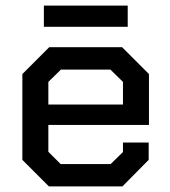

<svg xmlns="http://www.w3.org/2000/svg" viewBox="-20 -667 608 687"><path d="M60 -95V-402L156 -498H417L513 -402V-220H153V-124L197 -80H376L420 -123V-157H512V-95L418 0H155ZM420 -293V-374L375 -418H198L153 -374V-293ZM137 -647H437V-571H137Z"/></svg>

Font: Chakra Petch Medium
Style: Regular
Weight: 500
Designer: Katatrad Aksorn Co.,Ltd.
Foundry: Cadson Demak Co.,Ltd.
Version: Version 1.000; ttfautohint (v1.6)